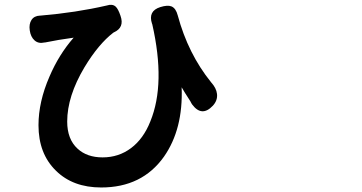

<svg xmlns="http://www.w3.org/2000/svg" viewBox="-20 -747 1540 816"><path d="M410.2 49.8Q290 49.8 217.8 -21.5Q143.6 -93.8 143.6 -214.8Q143.6 -314.5 190.4 -421.9Q230.5 -515.6 293 -586.9Q227.5 -578.1 170.9 -566.4Q169.9 -566.4 168.9 -566.4Q143.6 -560.5 127 -575.2Q110.4 -589.8 106.4 -618.2Q102.5 -644.5 113.8 -662.1Q125 -679.7 150.4 -680.7Q151.4 -680.7 152.3 -680.7Q302.7 -693.4 433.6 -723.6Q458 -731.4 471.7 -718.8Q482.4 -709 492.2 -679.7Q509.8 -629.9 463.9 -609.4Q462.9 -609.4 461.9 -608.4Q398.4 -559.6 338.9 -460.9Q265.6 -337.9 265.6 -230.5Q265.6 -155.3 309.6 -115.2Q349.6 -78.1 416 -78.1Q484.4 -78.1 537.1 -117.7Q589.8 -157.2 619.1 -231.4Q684.6 -391.6 627 -644.5Q627 -645.5 626 -646.5Q608.4 -700.2 661.1 -716.8Q692.4 -726.6 709 -719.7Q727.5 -711.9 735.4 -681.6Q779.3 -518.6 877 -397.5Q899.4 -373 902.3 -347.7Q905.3 -320.3 884.8 -297.9Q837.9 -248 796.9 -302.7Q793.9 -306.6 789.1 -316.4Q763.7 -355.5 752 -376Q758.8 -198.2 676.8 -81.1Q584 49.8 410.2 49.8Z"/></svg>

Font: Bpmf GenSen Rounded B
Style: B
Weight: 700
Foundry: But Ko
Version: Version 1.320